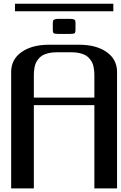

<svg xmlns="http://www.w3.org/2000/svg" viewBox="-20 -1038 665 1058"><path d="M604.5 -1017.6V-976.1H62.5V-1017.6ZM396 -913.6V-871.6Q396 -859.4 391.1 -855.2Q386.2 -851.1 364.7 -851.1H302.2Q281.2 -851.1 276.1 -855.2Q271 -859.4 271 -871.6V-913.6Q271.5 -920.9 272.5 -924.1Q273.4 -927.2 280.5 -930.7Q287.6 -934.1 302.2 -934.1H364.7Q379.4 -934.1 386.5 -931.2Q393.6 -928.2 394.5 -925Q395.5 -921.9 396 -913.6ZM416.5 -791.5Q510.3 -791.5 567.6 -751.2Q625 -710.9 625 -641.6V0H500V-458.5H166.5V0Q166.5 0 41.5 0V-641.6Q41.5 -710.9 98.9 -751.2Q156.2 -791.5 250 -791.5ZM500 -500V-618.7Q500 -631.8 499.5 -641.6Q499 -651.4 496.3 -666Q493.7 -680.7 488.8 -691.2Q483.9 -701.7 474.6 -713.4Q465.3 -725.1 452.6 -732.7Q439.9 -740.2 419.9 -745.1Q399.9 -750 375 -750H291.5Q266.6 -750 246.6 -745.1Q226.6 -740.2 213.9 -732.7Q201.2 -725.1 191.9 -713.4Q182.6 -701.7 177.7 -691.2Q172.9 -680.7 170.2 -666Q167.5 -651.4 167 -641.6Q166.5 -631.8 166.5 -618.7V-500Z"/></svg>

Font: Gputeks
Style: Bold
Weight: 600
Width: 8
Version: Version 0.9